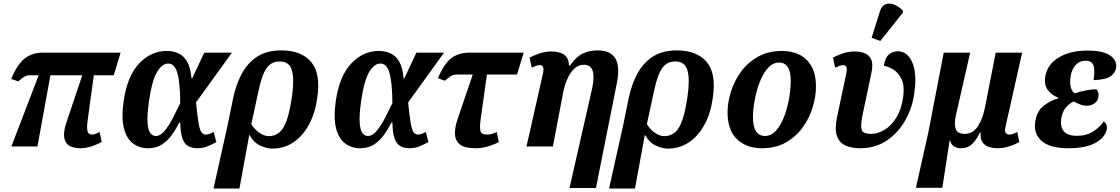

<svg xmlns="http://www.w3.org/2000/svg" viewBox="-20 -837 6398 1097"><path d="M45 0 201 -407H156Q134 -407 122 -400.5Q110 -394 84 -372L44 -386Q80 -472 122.5 -504Q165 -536 222 -536H669L630 -407H516L481 -151Q475 -108 480 -88Q485 -68 505 -68Q511 -68 522 -71Q533 -74 549 -83L561 -26Q495 10 439 10Q311 10 359 -136L450 -407H268L194 0Z M825 10Q777 10 740.5 -17Q704 -44 688.5 -102.5Q673 -161 686 -257Q707 -403 775 -474.5Q843 -546 934 -546Q968 -546 998.5 -532.5Q1029 -519 1049 -485Q1069 -451 1074 -389H1078L1147 -536H1305L1100 -252Q1107 -180 1113.5 -140Q1120 -100 1129.5 -84Q1139 -68 1157 -68Q1166 -68 1177 -72Q1188 -76 1201 -83L1216 -25Q1194 -13 1166.5 -1.5Q1139 10 1108 10Q1077 10 1055 -2.5Q1033 -15 1022 -47Q1011 -79 1010 -137H1005Q983 -95 958.5 -62Q934 -29 902 -9.5Q870 10 825 10ZM871 -60Q896 -60 920.5 -89.5Q945 -119 967.5 -162.5Q990 -206 1010 -248Q1009 -368 993 -421Q977 -474 942 -474Q906 -474 877 -425Q848 -376 832 -264Q820 -181 823 -137Q826 -93 839 -76.5Q852 -60 871 -60Z M1312 -276Q1328 -353 1361 -415Q1394 -477 1449 -513Q1504 -549 1588 -549Q1700 -549 1756.5 -484.5Q1813 -420 1793 -280Q1781 -191 1745.5 -125.5Q1710 -60 1656.5 -24Q1603 12 1535 12Q1506 12 1468.5 -4.5Q1431 -21 1406 -65H1404L1348 240H1200L1281 -124ZM1515 -59Q1552 -59 1577.5 -81.5Q1603 -104 1620 -155Q1637 -206 1649 -292Q1662 -386 1647.5 -436Q1633 -486 1578 -486Q1540 -486 1517 -463.5Q1494 -441 1480 -401.5Q1466 -362 1456 -313L1416 -128Q1434 -97 1462.5 -78Q1491 -59 1515 -59Z M2037 10Q1989 10 1952.5 -17Q1916 -44 1900.5 -102.5Q1885 -161 1898 -257Q1919 -403 1987 -474.5Q2055 -546 2146 -546Q2180 -546 2210.5 -532.5Q2241 -519 2261 -485Q2281 -451 2286 -389H2290L2359 -536H2517L2312 -252Q2319 -180 2325.5 -140Q2332 -100 2341.5 -84Q2351 -68 2369 -68Q2378 -68 2389 -72Q2400 -76 2413 -83L2428 -25Q2406 -13 2378.5 -1.5Q2351 10 2320 10Q2289 10 2267 -2.5Q2245 -15 2234 -47Q2223 -79 2222 -137H2217Q2195 -95 2170.5 -62Q2146 -29 2114 -9.5Q2082 10 2037 10ZM2083 -60Q2108 -60 2132.5 -89.5Q2157 -119 2179.5 -162.5Q2202 -206 2222 -248Q2221 -368 2205 -421Q2189 -474 2154 -474Q2118 -474 2089 -425Q2060 -376 2044 -264Q2032 -181 2035 -137Q2038 -93 2051 -76.5Q2064 -60 2083 -60Z M2695 10Q2635 10 2608 -11.5Q2581 -33 2579.5 -70Q2578 -107 2594 -155L2681 -411H2594Q2572 -411 2559.5 -404Q2547 -397 2522 -376L2482 -390Q2518 -475 2560 -505.5Q2602 -536 2659 -536H2972L2934 -411H2762L2726 -154Q2720 -110 2725 -89Q2730 -68 2763 -68Q2789 -68 2818 -83L2830 -25Q2808 -13 2772 -1.5Q2736 10 2695 10Z M3234 237 3363 -331Q3377 -395 3366.5 -431Q3356 -467 3316 -467Q3285 -467 3261.5 -445Q3238 -423 3222 -387Q3206 -351 3198 -310L3139 0H2988L3082 -416Q3088 -444 3082.5 -454.5Q3077 -465 3066 -465Q3047 -465 3018 -450L3006 -508Q3029 -520 3061.5 -531.5Q3094 -543 3132 -543Q3156 -543 3178.5 -536.5Q3201 -530 3215.5 -512.5Q3230 -495 3231 -462H3236Q3273 -514 3310 -531.5Q3347 -549 3395 -549Q3468 -549 3496 -503Q3524 -457 3503 -355L3385 237Z M3572 -276Q3588 -353 3621 -415Q3654 -477 3709 -513Q3764 -549 3848 -549Q3960 -549 4016.5 -484.5Q4073 -420 4053 -280Q4041 -191 4005.5 -125.5Q3970 -60 3916.5 -24Q3863 12 3795 12Q3766 12 3728.5 -4.5Q3691 -21 3666 -65H3664L3608 240H3460L3541 -124ZM3775 -59Q3812 -59 3837.5 -81.5Q3863 -104 3880 -155Q3897 -206 3909 -292Q3922 -386 3907.5 -436Q3893 -486 3838 -486Q3800 -486 3777 -463.5Q3754 -441 3740 -401.5Q3726 -362 3716 -313L3676 -128Q3694 -97 3722.5 -78Q3751 -59 3775 -59Z M4333 10Q4246 10 4191.5 -41Q4137 -92 4137 -195Q4137 -251 4156 -312.5Q4175 -374 4213.5 -427Q4252 -480 4311 -513Q4370 -546 4449 -546Q4503 -546 4546.5 -525Q4590 -504 4616 -459Q4642 -414 4642 -342Q4642 -287 4624 -226Q4606 -165 4568 -111.5Q4530 -58 4471.5 -24Q4413 10 4333 10ZM4351 -60Q4381 -60 4404.5 -81.5Q4428 -103 4446 -139Q4464 -175 4475.5 -217Q4487 -259 4492.5 -300Q4498 -341 4498 -373Q4498 -430 4480 -455Q4462 -480 4431 -480Q4402 -480 4378.5 -459Q4355 -438 4337 -403.5Q4319 -369 4307 -328Q4295 -287 4288.5 -245.5Q4282 -204 4282 -170Q4282 -111 4300.5 -85.5Q4319 -60 4351 -60Z M4895 10Q4846 10 4811 -5.5Q4776 -21 4762 -60Q4748 -99 4763 -170L4815 -416Q4821 -444 4815.5 -454.5Q4810 -465 4798 -465Q4780 -465 4752 -450L4739 -508Q4762 -520 4794.5 -531.5Q4827 -543 4865 -543Q4893 -543 4918.5 -534Q4944 -525 4957 -498.5Q4970 -472 4959 -421L4907 -174Q4896 -118 4903.5 -95Q4911 -72 4956 -72Q4995 -72 5033.5 -95Q5072 -118 5101 -164.5Q5130 -211 5140 -281Q5149 -345 5132 -382.5Q5115 -420 5086 -438.5Q5057 -457 5030 -461Q5036 -505 5057.5 -524.5Q5079 -544 5110 -544Q5165 -544 5192.5 -480Q5220 -416 5204 -306Q5193 -221 5152 -149Q5111 -77 5046 -33.5Q4981 10 4895 10ZM5010 -603 4960 -621 5008 -774Q5019 -806 5041.5 -813.5Q5064 -821 5090.5 -810Q5117 -799 5139 -776L5138 -764Z M5213 236 5283 -75 5372 -536H5523L5442 -180Q5430 -126 5441 -99Q5452 -72 5493 -72Q5539 -72 5567.5 -116Q5596 -160 5609 -230L5669 -536H5820L5725 -113Q5719 -85 5727 -76.5Q5735 -68 5747 -68Q5757 -68 5769 -72.5Q5781 -77 5792 -83L5804 -25Q5776 -10 5744 0Q5712 10 5682 10Q5654 10 5630.5 2.5Q5607 -5 5593.5 -24Q5580 -43 5583 -80H5579Q5561 -41 5535.5 -15.5Q5510 10 5471 10Q5447 10 5430.5 -0.5Q5414 -11 5408 -36H5406L5364 236Z M6085 10Q5977 10 5930.5 -32.5Q5884 -75 5895 -143Q5904 -201 5941.5 -231.5Q5979 -262 6026 -275L6027 -279Q5988 -293 5966.5 -323Q5945 -353 5952 -398Q5963 -468 6028 -508Q6093 -548 6195 -548Q6259 -548 6296 -533.5Q6333 -519 6347 -496Q6361 -473 6357 -449Q6352 -420 6325 -401Q6298 -382 6228 -379Q6237 -434 6228 -462Q6219 -490 6182 -490Q6147 -490 6125 -465Q6103 -440 6097 -401Q6091 -364 6098 -338.5Q6105 -313 6121 -304Q6151 -314 6185 -320.5Q6219 -327 6244 -327Q6260 -312 6256 -284Q6253 -261 6234.5 -247Q6216 -233 6189 -233Q6170 -233 6151 -240.5Q6132 -248 6114 -257Q6091 -247 6070.5 -223.5Q6050 -200 6044 -162Q6036 -115 6057.5 -88Q6079 -61 6134 -61Q6188 -61 6227.5 -87Q6267 -113 6286 -143Q6295 -138 6300.5 -126.5Q6306 -115 6304 -99Q6299 -72 6275 -47Q6251 -22 6204.5 -6Q6158 10 6085 10Z"/></svg>

Font: Noto Serif SemiCondensed
Style: Bold Italic
Weight: 700
Width: 4
Italic angle: -12°
Designer: Monotype Design Team
Foundry: Monotype Imaging Inc.
Version: Version 2.014